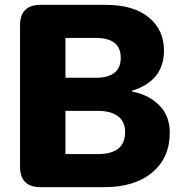

<svg xmlns="http://www.w3.org/2000/svg" viewBox="-20 -775 750 795"><path d="M148 0Q63 0 63 -85V-670Q63 -755 148 -755H416Q533 -755 596 -703Q659 -651 659 -566Q659 -440 526 -399V-396Q596 -383 639.5 -339Q683 -295 683 -226Q683 -122 610.5 -61Q538 0 411 0ZM251 -453H376Q480 -453 480 -536Q480 -618 376 -618H251ZM251 -137H385Q498 -137 498 -228Q498 -272 468 -294Q438 -316 385 -316H251Z"/></svg>

Font: Jellee Roman
Style: Regular
Weight: 400
Designer: Alfredo Marco Pradil
Foundry: Alfredo Marco Pradil
Version: Version 1.016;PS 001.016;hotconv 1.0.88;makeotf.lib2.5.64775